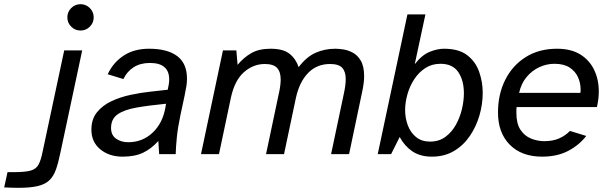

<svg xmlns="http://www.w3.org/2000/svg" viewBox="-174 -737 2916 918"><path d="M211 -591Q185 -591 166.5 -609.5Q148 -628 148 -654Q148 -680 166.5 -698.5Q185 -717 211 -717Q237 -717 255.5 -698.5Q274 -680 274 -654Q274 -628 255.5 -609.5Q237 -591 211 -591ZM-85 161Q-101 161 -118 160.5Q-135 160 -154 159L-138 86H-106Q-53 86 -27 78.5Q-1 71 10.5 49.5Q22 28 30 -13L133 -496H219L115 -8Q105 41 93.5 73.5Q82 106 62 125Q42 144 7 152.5Q-28 161 -85 161Z M412 12Q348 12 305.5 -23Q263 -58 263 -117Q263 -167 289.5 -200Q316 -233 358.5 -253Q401 -273 450.5 -283.5Q500 -294 547 -299Q594 -304 628 -308Q631 -322 633 -334Q635 -346 635 -357Q635 -436 543 -436Q497 -436 465 -415.5Q433 -395 416 -359L341 -382Q367 -438 417 -471Q467 -504 539 -504Q626 -504 673 -469Q720 -434 720 -361Q720 -344 717.5 -327Q715 -310 708.5 -279Q702 -248 689 -188Q676 -126 671.5 -80.5Q667 -35 666 0H587L583 -63Q550 -26 510.5 -7Q471 12 412 12ZM439 -57Q507 -57 555.5 -102.5Q604 -148 617 -224L620 -241Q537 -233 478 -222.5Q419 -212 388 -190Q357 -168 357 -125Q357 -91 381 -74Q405 -57 439 -57Z M787 0 892 -496H956L962 -427Q991 -462 1027.5 -483Q1064 -504 1120 -504Q1179 -504 1209.5 -480.5Q1240 -457 1254 -416Q1291 -465 1334.5 -484.5Q1378 -504 1430 -504Q1443 -504 1465.5 -501Q1488 -498 1511.5 -486Q1535 -474 1551 -447Q1567 -420 1567 -372Q1567 -342 1558 -300L1495 0H1409L1470 -289Q1479 -330 1479 -359Q1479 -394 1462.5 -412.5Q1446 -431 1404 -431Q1341 -431 1299.5 -388.5Q1258 -346 1241 -270L1184 0H1098L1159 -289Q1168 -328 1168 -357Q1168 -394 1150.5 -412.5Q1133 -431 1092 -431Q1037 -431 992.5 -392Q948 -353 930 -270L873 0Z M1891 12Q1835 12 1797.5 -13.5Q1760 -39 1737 -82L1696 0H1632L1774 -668H1860L1809 -430Q1843 -474 1880 -489Q1917 -504 1949 -504Q2020 -504 2060 -473Q2100 -442 2117 -393.5Q2134 -345 2134 -293Q2134 -239 2118.5 -185.5Q2103 -132 2072.5 -87Q2042 -42 1996.5 -15Q1951 12 1891 12ZM1882 -60Q1925 -60 1955.5 -82.5Q1986 -105 2005.5 -140Q2025 -175 2034.5 -215Q2044 -255 2044 -291Q2044 -353 2017 -392.5Q1990 -432 1932 -432Q1891 -432 1859.5 -411.5Q1828 -391 1806.5 -358Q1785 -325 1774 -286Q1763 -247 1763 -211Q1763 -172 1776 -137.5Q1789 -103 1815.5 -81.5Q1842 -60 1882 -60Z M2418 12Q2320 12 2263.5 -45Q2207 -102 2207 -199Q2207 -286 2241.5 -355Q2276 -424 2339.5 -464Q2403 -504 2489 -504Q2556 -504 2600 -477Q2644 -450 2666.5 -403.5Q2689 -357 2689 -300Q2689 -264 2680 -225H2296Q2295 -218 2295 -211Q2295 -204 2295 -197Q2295 -146 2314.5 -116.5Q2334 -87 2365 -74.5Q2396 -62 2428 -62Q2470 -62 2500 -75.5Q2530 -89 2551 -111L2629 -87Q2595 -43 2542.5 -15.5Q2490 12 2418 12ZM2308 -293H2601Q2602 -298 2602 -302Q2602 -306 2602 -310Q2602 -340 2589.5 -368Q2577 -396 2549.5 -414Q2522 -432 2477 -432Q2440 -432 2405 -416Q2370 -400 2344 -369Q2318 -338 2308 -293Z"/></svg>

Font: Atkinson Hyperlegible
Style: Italic
Weight: 400
Italic angle: -12°
Designer: Elliott Scott, Megan Eiswerth, Linus Boman, Theodore Petrosky
Foundry: Braille Institute
Version: Version 1.006; ttfautohint (v1.8.3)